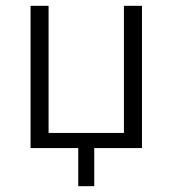

<svg xmlns="http://www.w3.org/2000/svg" viewBox="-20 -509 593 660"><path d="M249 131V0H85V-489H147V-52H406V-489H468V0H304V131Z"/></svg>

Font: Nunito Sans 10pt SemiCondensed Light
Style: Regular
Weight: 300
Width: 4
Designer: Vernon Adams
Foundry: Vernon Adams
Version: Version 3.101;gftools[0.9.27]